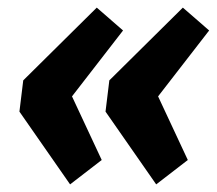

<svg xmlns="http://www.w3.org/2000/svg" viewBox="-20 -521 569 504"><path d="M234 -501 303 -441 169 -268 247 -101 164 -37 31 -228 41 -310ZM460 -501 529 -441 395 -268 473 -101 390 -37 257 -228 267 -310Z"/></svg>

Font: Bitter Pro ExtraBold
Style: Italic
Weight: 800
Italic angle: -9°
Designer: Sol Matas, and Bitter project Authors
Foundry: Sol Matas
Version: Version 1.010